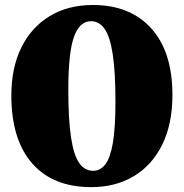

<svg xmlns="http://www.w3.org/2000/svg" viewBox="-20 -735 738 770"><path d="M352.5 -715Q502 -715 586.8 -621Q671.5 -527 671.5 -354.5Q671.5 -238 630.8 -155.2Q590 -72.5 516.8 -28.5Q443.5 15.5 346 15.5Q192.5 15.5 109 -79.8Q25.5 -175 25.5 -352.5Q25.5 -463.5 65.8 -544.8Q106 -626 179.5 -670.5Q253 -715 352.5 -715ZM443 -327Q443 -445.5 432.2 -516.5Q421.5 -587.5 399.8 -618.8Q378 -650 345 -650Q299 -650 276.5 -586.8Q254 -523.5 254 -375.5Q254 -255.5 264.8 -184.2Q275.5 -113 297.5 -81.5Q319.5 -50 353.5 -50Q382.5 -50 402.5 -76Q422.5 -102 432.8 -162.8Q443 -223.5 443 -327Z"/></svg>

Font: Fraunces 72pt S050 Black
Style: Regular
Weight: 900
Version: Version 1.000; ttfautohint (v1.8.3)